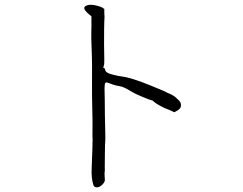

<svg xmlns="http://www.w3.org/2000/svg" viewBox="-20 -747 1040 821"><path d="M426 -708Q426 -703 426 -692Q428 -675 426 -656Q425 -637 425 -555Q427 -473 425 -470Q422 -461 422 -458Q422 -456 424 -456Q425 -457 426.5 -455.5Q428 -454 429.5 -449.5Q431 -445 431 -444Q436 -434 462 -428Q489 -421 501 -420Q542 -415 625 -381Q692 -354 694 -351Q725 -339 736 -326Q748 -316 751 -310Q754 -305 754 -296Q754 -283 738 -274L725 -267L704 -277Q683 -284 663 -295.5Q643 -307 638 -312Q634 -317 632 -317Q622 -319 587.5 -333.5Q553 -348 541 -356Q511 -375 494 -378Q476 -381 464 -385Q452 -389 442 -393Q433 -396 430 -392Q427 -387 427 -367Q428 -345 428 -316.5Q428 -288 428.5 -256Q429 -224 430 -186Q431 -148 430 -143Q429 -138 428.5 -91.5Q428 -45 428 -33Q429 -20 427 -5Q427 9 428 17Q431 29 418 42Q406 54 394 54Q382 54 379 43Q370 15 372 -28Q374 -70 375 -107.5Q376 -145 376 -152Q375 -160 375.5 -196.5Q376 -233 374.5 -286Q373 -339 373.5 -405.5Q374 -472 373 -503Q369 -586 371 -632V-677L358 -688Q348 -697 343 -704Q336 -716 347 -722Q362 -730 389 -724Q416 -718 425 -709L426 -710Z"/></svg>

Font: ToneOZ-Tsuipita-TC
Style: Tsuipita-TC
Weight: 400
Designer: :Jeffrey Xuan (Chih-Lin Hsuan)  :
Foundry: jeffreyx@gmail.com, cjkFonts.io
Version: Version 0.24071